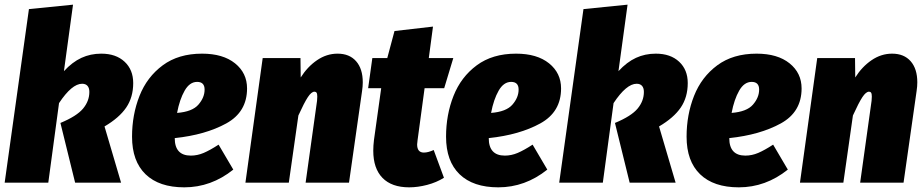

<svg xmlns="http://www.w3.org/2000/svg" viewBox="-24 -783 3960 823"><path d="M250 -478Q286 -517 325 -535Q364 -553 410 -553Q473 -553 510 -518.5Q547 -484 547 -427Q547 -366 517 -322Q487 -278 424 -241L495 0H298L235 -256Q305 -285 332 -317.5Q359 -350 359 -389Q359 -406 351 -415Q343 -424 328 -424Q284 -424 229 -341L183 0H-4L100 -744L289 -763Z M1035 -404Q1035 -303 946 -254Q857 -205 725 -191Q725 -116 794 -116Q822 -116 849 -127.5Q876 -139 913 -163L976 -56Q881 20 766 20Q658 20 600 -36Q542 -92 542 -197Q542 -291 574 -372Q606 -453 673.5 -503Q741 -553 842 -553Q932 -553 983.5 -511.5Q1035 -470 1035 -404ZM853 -399Q853 -432 821 -432Q789 -432 767.5 -394.5Q746 -357 735 -299Q800 -304 826.5 -334.5Q853 -365 853 -399Z M1531 -430Q1531 -413 1528 -393L1472 0H1286L1335 -351Q1336 -358 1336 -369Q1336 -381 1333 -385.5Q1330 -390 1324 -390Q1311 -390 1295.5 -366.5Q1280 -343 1255 -288L1214 0H1028L1102 -534H1264L1265 -451Q1294 -497 1335 -525Q1376 -553 1423 -553Q1474 -553 1502.5 -520.5Q1531 -488 1531 -430Z M1766 -183Q1764 -169 1764 -164Q1764 -129 1793 -129Q1811 -129 1835 -140L1879 -21Q1847 -1 1807 9.5Q1767 20 1730 20Q1655 20 1615.5 -20.5Q1576 -61 1576 -137Q1576 -159 1579 -183L1610 -405H1554L1572 -534H1636L1667 -650L1832 -669L1814 -534H1919L1880 -405H1796Z M2381 -404Q2381 -303 2292 -254Q2203 -205 2071 -191Q2071 -116 2140 -116Q2168 -116 2195 -127.5Q2222 -139 2259 -163L2322 -56Q2227 20 2112 20Q2004 20 1946 -36Q1888 -92 1888 -197Q1888 -291 1920 -372Q1952 -453 2019.5 -503Q2087 -553 2188 -553Q2278 -553 2329.5 -511.5Q2381 -470 2381 -404ZM2199 -399Q2199 -432 2167 -432Q2135 -432 2113.5 -394.5Q2092 -357 2081 -299Q2146 -304 2172.5 -334.5Q2199 -365 2199 -399Z M2627 -478Q2663 -517 2702 -535Q2741 -553 2787 -553Q2850 -553 2887 -518.5Q2924 -484 2924 -427Q2924 -366 2894 -322Q2864 -278 2801 -241L2872 0H2675L2612 -256Q2682 -285 2709 -317.5Q2736 -350 2736 -389Q2736 -406 2728 -415Q2720 -424 2705 -424Q2661 -424 2606 -341L2560 0H2373L2477 -744L2666 -763Z M3412 -404Q3412 -303 3323 -254Q3234 -205 3102 -191Q3102 -116 3171 -116Q3199 -116 3226 -127.5Q3253 -139 3290 -163L3353 -56Q3258 20 3143 20Q3035 20 2977 -36Q2919 -92 2919 -197Q2919 -291 2951 -372Q2983 -453 3050.5 -503Q3118 -553 3219 -553Q3309 -553 3360.5 -511.5Q3412 -470 3412 -404ZM3230 -399Q3230 -432 3198 -432Q3166 -432 3144.5 -394.5Q3123 -357 3112 -299Q3177 -304 3203.5 -334.5Q3230 -365 3230 -399Z M3908 -430Q3908 -413 3905 -393L3849 0H3663L3712 -351Q3713 -358 3713 -369Q3713 -381 3710 -385.5Q3707 -390 3701 -390Q3688 -390 3672.5 -366.5Q3657 -343 3632 -288L3591 0H3405L3479 -534H3641L3642 -451Q3671 -497 3712 -525Q3753 -553 3800 -553Q3851 -553 3879.5 -520.5Q3908 -488 3908 -430Z"/></svg>

Font: Fira Sans Condensed Black
Style: Italic
Weight: 900
Width: 3
Italic angle: -8°
Designer: Carrois Corporate & Edenspiekermann AG
Foundry: Carrois Corporate GbR & Edenspiekermann AG
Version: Version 4.203